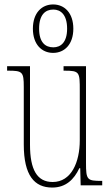

<svg xmlns="http://www.w3.org/2000/svg" viewBox="-20 -834 498 864"><path d="M219 -596C270 -596 310 -634 310 -705C310 -776 270 -814 219 -814C168 -814 128 -776 128 -705C128 -634 168 -596 219 -596ZM220 -621C184 -621 156 -643 156 -705C156 -768 184 -791 220 -791C253 -791 282 -768 282 -705C282 -643 253 -621 220 -621ZM215 10C276 10 313 -26 337 -77H341L343 0H440V-20H438C372 -20 367 -24 367 -101V-536H266V-516H269C339 -516 339 -510 339 -426V-203C339 -104 301 -15 217 -15C147 -15 115 -70 115 -183V-536H12V-516H16C81 -516 87 -511 87 -443V-184C87 -44 135 10 215 10Z"/></svg>

Font: Noto Serif Lao ExtraCondensed Thin
Style: Regular
Weight: 100
Width: 2
Designer: Monotype Design Team
Foundry: Monotype Imaging Inc.
Version: Version 2.003